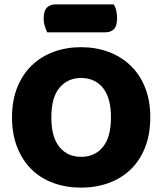

<svg xmlns="http://www.w3.org/2000/svg" viewBox="-20 -841 743 879"><path d="M668 -304Q668 -226 644 -165.5Q620 -105 577.5 -64.5Q535 -24 477 -3Q419 18 351 18Q283 18 225 -3Q167 -24 125 -65Q83 -106 59 -166Q35 -226 35 -304Q35 -382 59.5 -442Q84 -502 126.5 -542.5Q169 -583 226.5 -604Q284 -625 351 -625Q418 -625 475.5 -604Q533 -583 576 -542.5Q619 -502 643.5 -442Q668 -382 668 -304ZM488 -304Q488 -394 451 -439Q414 -484 351 -484Q290 -484 252.5 -439.5Q215 -395 215 -304Q215 -213 252 -168Q289 -123 352 -123Q414 -123 451 -168Q488 -213 488 -304ZM196 -693Q191 -704 185.5 -720.5Q180 -737 180 -755Q180 -792 195 -806.5Q210 -821 235 -821H500Q508 -810 512 -793.5Q516 -777 516 -759Q516 -722 501.5 -707.5Q487 -693 462 -693Z"/></svg>

Font: Baloo Tammudu 2 ExtraBold
Style: Regular
Weight: 800
Designer: Maithili Shingre, Omkar Shende and Ek Type
Foundry: Ek Type
Version: Version 1.640;hotconv 1.0.111;makeotfexe 2.5.65597; ttfautoh